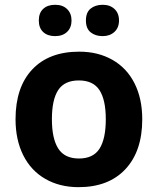

<svg xmlns="http://www.w3.org/2000/svg" viewBox="-20 -772 659 802"><path d="M574.2 -273.9Q574.2 -140.6 503.9 -65.4Q433.6 9.8 308.1 9.8Q229.5 9.8 169.4 -24.7Q109.4 -59.1 77.1 -123.5Q44.9 -188 44.9 -273.9Q44.9 -407.7 114.7 -481.9Q184.6 -556.2 311 -556.2Q389.6 -556.2 449.7 -522Q509.8 -487.8 542 -423.8Q574.2 -359.9 574.2 -273.9ZM223.1 -395.8Q196.8 -355.5 196.8 -274.2Q196.8 -192.9 223.4 -151.4Q250 -109.9 309.8 -109.9Q369.6 -109.9 395.8 -151.1Q421.9 -192.4 421.9 -273.7Q421.9 -355 395.5 -395.5Q369.1 -436 309.3 -436Q249.5 -436 223.1 -395.8ZM358.6 -637Q338.9 -652.8 338.9 -686.5Q338.9 -720.2 358.6 -736.1Q378.4 -752 408.9 -752Q439.5 -752 458.3 -734.4Q477.1 -716.8 477.1 -686.5Q477.1 -656.2 458 -638.7Q439 -621.1 408.7 -621.1Q378.4 -621.1 358.6 -637ZM160.4 -638.2Q142.1 -655.3 142.1 -686.5Q142.1 -717.8 160.4 -734.9Q178.7 -752 210.4 -752Q242.2 -752 260.5 -733.9Q278.8 -715.8 278.8 -686.3Q278.8 -656.7 260.3 -638.9Q241.7 -621.1 210.2 -621.1Q178.7 -621.1 160.4 -638.2Z"/></svg>

Font: NotoSans-Bold
Style: Bold
Weight: 700
Designer: Monotype Design team
Foundry: Monotype Imaging Inc.
Version: Version 1.04